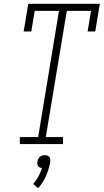

<svg xmlns="http://www.w3.org/2000/svg" viewBox="-20 -755 543 1006"><path d="M84 0V-37H180L289 -698H162L144 -590H104L128 -735H503L479 -590H439L457 -698H330L220 -37H310V0ZM180 231 154 209Q170 191 181.5 169.5Q193 148 200 125Q194 125 188.5 122.5Q183 120 179.5 115Q176 110 175.5 104Q175 98 176 92Q177 85 180 78.5Q183 72 188.5 67Q194 62 201 60Q208 58 215 58Q222 58 228 60Q234 62 238 67Q242 72 243 78.5Q244 85 243 92V94L241 105Q234 139 219 171.5Q204 204 180 231Z"/></svg>

Font: Iosevka Curly Slab XLtObl
Style: Regular
Weight: 200
Italic angle: -9°
Monospace: yes
Designer: Belleve Invis
Foundry: Belleve Invis
Version: Version 11.1.0; ttfautohint (v1.8.3)